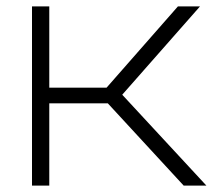

<svg xmlns="http://www.w3.org/2000/svg" viewBox="-20 -580 667 600"><path d="M80 0V-560H134V-306H313L536 -560H605L362 -284L625 0H554L317 -257H134V0Z"/></svg>

Font: Bounded
Style: Regular
Weight: 200
Designer: Vlad Churkin
Version: Version 1.0